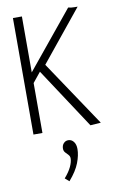

<svg xmlns="http://www.w3.org/2000/svg" viewBox="-98 -681 634 1011"><g transform="rotate(-10 219.0 -176.0)"><path d="M349 4 136 -320 93 -267V0H45V-623H93V-324L341 -627Q355 -623 375 -623H391L170 -351L405 0ZM189 275 167 256Q193 226 204.5 201Q216 176 216 157Q216 146 208.5 138Q201 130 193 121.5Q185 113 185 100Q185 83 195 72Q205 61 220 61Q237 61 248.5 75.5Q260 90 260 115Q260 148 244.5 188.5Q229 229 189 275Z"/></g></svg>

Font: Inconsolata SemiCondensed Light
Style: Regular
Weight: 300
Width: 4
Monospace: yes
Designer: Raph Levien, Cyreal, Brenton Simpson
Foundry: Raph Levien, Cyreal, Google
Version: Version 3.100; ttfautohint (v1.8.4.7-5d5b)